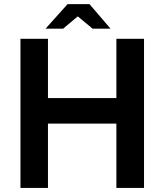

<svg xmlns="http://www.w3.org/2000/svg" viewBox="-20 -920 789 940"><path d="M80.1 0V-730H214.8V-439.9H549.8V-730H685.1V0H549.8V-314.9H214.8V0ZM311 -899.9H418L521 -779.8H433.1L360.8 -839.8L289.1 -779.8H203.1Z"/></svg>

Font: Miedinger*
Style: Bold
Weight: 700
Version: Version 001.000